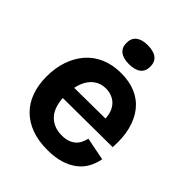

<svg xmlns="http://www.w3.org/2000/svg" viewBox="-210 -860 996 996"><g transform="rotate(45 287.5 -362.5)"><path d="M307 14Q241 14 191 -4.5Q141 -23 106 -57.5Q71 -92 53 -141.5Q35 -191 35 -253Q35 -315 52.5 -367Q70 -419 103.5 -458Q137 -497 186 -518Q235 -539 297 -539Q358 -539 404.5 -519Q451 -499 482 -460Q513 -421 527.5 -365Q542 -309 537 -236L128 -233V-312L451 -315L404 -274Q410 -327 397 -360.5Q384 -394 357.5 -410.5Q331 -427 298 -427Q260 -427 232 -406.5Q204 -386 188.5 -348Q173 -310 173 -256Q173 -172 209.5 -132Q246 -92 307 -92Q335 -92 354.5 -99.5Q374 -107 386.5 -119Q399 -131 406 -146.5Q413 -162 417 -178L543 -153Q536 -116 519 -85.5Q502 -55 473 -33Q444 -11 403.5 1.5Q363 14 307 14ZM292 -600Q250 -600 227.5 -617.5Q205 -635 205 -669Q205 -704 227.5 -721.5Q250 -739 292 -739Q335 -739 357.5 -721.5Q380 -704 380 -669Q380 -635 357.5 -617.5Q335 -600 292 -600Z"/></g></svg>

Font: Bricolage Grotesque 24pt
Style: Bold
Weight: 700
Designer: Mathieu Triay
Foundry: Atelier Triay
Version: Version 1.001;gftools[0.9.33.dev8+g029e19f]